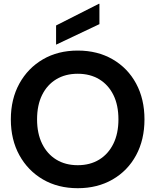

<svg xmlns="http://www.w3.org/2000/svg" viewBox="-20 -978 818 1010"><path d="M389 12Q285 12 206 -34Q127 -80 82 -161.5Q37 -243 37 -350Q37 -457 82 -538.5Q127 -620 206 -666Q285 -712 389 -712Q493 -712 572.5 -666Q652 -620 696 -538.5Q740 -457 740 -350Q740 -243 696 -161.5Q652 -80 572.5 -34Q493 12 389 12ZM389 -109Q454 -109 502 -138.5Q550 -168 576.5 -222Q603 -276 603 -350Q603 -425 576.5 -478.5Q550 -532 502 -561Q454 -590 389 -590Q324 -590 276 -561Q228 -532 201.5 -478.5Q175 -425 175 -350Q175 -276 201.5 -222Q228 -168 276 -138.5Q324 -109 389 -109ZM275 -743V-844L500 -958H503V-851Z"/></svg>

Font: DM Sans 36pt
Style: Bold
Weight: 700
Version: Version 4.004;gftools[0.9.30]